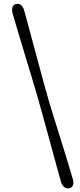

<svg xmlns="http://www.w3.org/2000/svg" viewBox="-20 -813 432 1034"><path d="M182.8 -289.5Q192.4 -255.5 205.3 -208.9Q218.2 -162.3 232.6 -109.6Q246.9 -56.8 261.2 -5Q275.5 46.8 287.7 91.7Q300 136.7 308.8 167.6Q314.4 185.5 326 194.6Q337.6 203.8 353.2 200.9Q368.1 197.5 373.2 184.3Q378.3 171.2 372.1 151.2Q360.2 109.4 341.7 49.4Q323.1 -10.5 302.8 -75.9Q282.4 -141.4 264 -200.5Q245.5 -259.7 234.3 -300.4Q224.9 -332.9 212.5 -378.4Q200.1 -423.9 186.1 -475.9Q172.1 -527.9 158.1 -579.9Q144.1 -631.9 131.8 -677.8Q119.5 -723.8 110.1 -756.8Q97.6 -798.3 65.5 -791.7Q52.3 -788.5 47.4 -774.3Q42.6 -760.1 48.2 -739.7Q59.3 -701 76.8 -642.2Q94.4 -583.4 114.2 -518.1Q134.1 -452.7 152.3 -392.3Q170.4 -332 182.8 -289.5Z"/></svg>

Font: Fraunces 72pt S100
Style: Italic
Weight: 400
Italic angle: -16°
Version: Version 1.000; ttfautohint (v1.8.3)